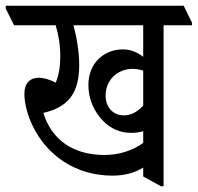

<svg xmlns="http://www.w3.org/2000/svg" viewBox="-56 -643 689 669"><path d="M336 -31C378 -31 414 -41 443 -59V-28L505 6H514V-555H613V-564L584 -623H-36V-613L-7 -555H138C148 -522 154 -486 154 -446C154 -412 149 -380 138 -355C117 -366 97 -372 79 -372C48 -372 29 -353 29 -316C29 -279 42 -237 58 -204C108 -101 208 -31 336 -31ZM401 -180C417 -180 431 -182 443 -186V-145C405 -118 359 -103 308 -103C198 -103 123 -157 95 -250C103 -251 111 -254 118 -256C182 -277 220 -320 220 -416C220 -460 212 -510 200 -555H443V-445C423 -461 398 -471 373 -471C306 -471 252 -423 252 -347C252 -298 271 -256 301 -224C329 -194 364 -180 401 -180ZM312 -310C312 -365 354 -403 406 -403C421 -403 433 -400 443 -397V-275C423 -253 400 -241 376 -241C338 -241 312 -269 312 -310Z"/></svg>

Font: Noto Serif Devanagari ExtraCondensed
Style: Regular
Weight: 400
Width: 2
Designer: Universal Thirst, Indian Type Foundry and the Monotype Design Team
Foundry: Monotype Imaging Inc.
Version: Version 2.004